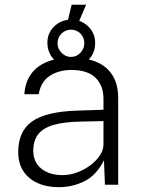

<svg xmlns="http://www.w3.org/2000/svg" viewBox="-20 -766 600 796"><path d="M223.5 10Q173 10 135 -7.5Q97 -25 76.2 -57.5Q55.5 -90 55.5 -135.5Q55.5 -222 113.2 -262.8Q171 -303.5 301.5 -307.5L409 -311V-356.5Q409 -411 376.2 -443.5Q343.5 -476 275 -476Q223 -475.5 186.2 -451.5Q149.5 -427.5 140.5 -375.5H81Q84 -422.5 107 -456.5Q130 -490.5 173.2 -508.8Q216.5 -527 278 -527Q338.5 -527 381.5 -508.5Q424.5 -490 447.2 -452.5Q470 -415 470 -359V0H415L411 -101.5Q379.5 -39 329.8 -14.5Q280 10 223.5 10ZM239 -40Q269 -40 298.8 -50.8Q328.5 -61.5 353.5 -80Q378.5 -98.5 393.8 -121.2Q409 -144 409 -168V-264L319 -262Q246.5 -261 202.5 -248.2Q158.5 -235.5 138.2 -209.2Q118 -183 118 -141Q118 -93.5 151.5 -66.8Q185 -40 239 -40ZM275 -489.5Q233.5 -489.5 205 -518Q176.5 -546.5 176.5 -589.5Q176.5 -629.5 205.2 -657Q234 -684.5 275 -684.5Q317 -684.5 345.8 -656.5Q374.5 -628.5 374.5 -587.5Q374.5 -545 345.8 -517.2Q317 -489.5 275 -489.5ZM274 -530Q297.5 -530 313.5 -547.2Q329.5 -564.5 329.5 -586.5Q329.5 -611 313.5 -627Q297.5 -643 274 -643Q252 -643 235.2 -627Q218.5 -611 218.5 -586.5Q218.5 -564.5 235.2 -547.2Q252 -530 274 -530ZM256 -659.5 277 -746.5H337L300 -659.5Z"/></svg>

Font: Public Sans Thin ExtraLight
Style: Regular
Weight: 250
Version: Version 1.007